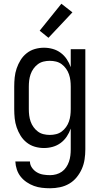

<svg xmlns="http://www.w3.org/2000/svg" viewBox="-20 -783 540 1026"><path d="M248 223Q226 223 204 220.5Q182 218 161.5 210.5Q141 203 122.5 190.5Q104 178 90.5 161Q77 144 70 123Q63 102 62 80H140Q140 98 151 113.5Q162 129 177.5 138Q193 147 211 150Q229 153 248 153Q264 153 280.5 148.5Q297 144 310.5 134.5Q324 125 333.5 111Q343 97 348.5 81Q354 65 356 48.5Q358 32 358 15V-96Q350 -73 336.5 -53Q323 -33 304 -19Q285 -5 262 1.5Q239 8 215 8Q190 8 166 1Q142 -6 122.5 -21.5Q103 -37 90 -58Q77 -79 69 -102.5Q61 -126 58.5 -150.5Q56 -175 56 -200V-320Q56 -345 58.5 -369.5Q61 -394 69 -417.5Q77 -441 90 -462Q103 -483 122.5 -498.5Q142 -514 166 -521Q190 -528 215 -528Q239 -528 262 -521.5Q285 -515 304 -501Q323 -487 336.5 -467Q350 -447 358 -424V-520H436V15Q436 42 432 68.5Q428 95 417.5 119Q407 143 390 164Q373 185 350 198.5Q327 212 300.5 217.5Q274 223 248 223ZM246 -62Q263 -62 279.5 -66Q296 -70 309.5 -80Q323 -90 333 -104Q343 -118 348.5 -134Q354 -150 356 -166.5Q358 -183 358 -200V-320Q358 -337 356 -353.5Q354 -370 348.5 -386Q343 -402 333 -416Q323 -430 309.5 -440Q296 -450 279.5 -454Q263 -458 246 -458Q229 -458 212.5 -454Q196 -450 182.5 -440Q169 -430 159 -416Q149 -402 143.5 -386Q138 -370 136 -353.5Q134 -337 134 -320V-200Q134 -183 136 -166.5Q138 -150 143.5 -134Q149 -118 159 -104Q169 -90 182.5 -80Q196 -70 212.5 -66Q229 -62 246 -62ZM239 -581 192 -619 308 -763 367 -717Z"/></svg>

Font: Iosevka Term Curly
Style: Regular
Weight: 400
Designer: Belleve Invis
Foundry: Belleve Invis
Version: Version 32.3.0